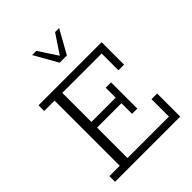

<svg xmlns="http://www.w3.org/2000/svg" viewBox="-225 -917 1035 1035"><g transform="rotate(-45 292.5 -399.5)"><path d="M38 0V-43H117V-540H38V-583H519V-412H476V-540H176V-318H361V-394H402V-194H362V-275H176V-43H492V-176H535V0ZM281 -665 205 -799H237L308 -691L380 -799H411L336 -665Z"/></g></svg>

Font: Rokkitt Light
Style: Regular
Weight: 300
Version: Version 3.103